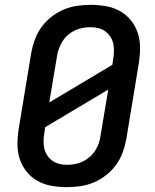

<svg xmlns="http://www.w3.org/2000/svg" viewBox="-20 -763 640 791"><path d="M255 8Q223 8 192 2.5Q161 -3 135 -17.5Q109 -32 90 -55.5Q71 -79 61.5 -107.5Q52 -136 52 -168Q52 -200 57 -232L109 -547Q114 -574 124 -601Q134 -628 151.5 -652Q169 -676 193 -694.5Q217 -713 243.5 -724Q270 -735 298 -739Q326 -743 354 -743Q386 -743 417 -737.5Q448 -732 474 -717.5Q500 -703 519 -679.5Q538 -656 547.5 -627.5Q557 -599 557 -567Q557 -535 552 -503L500 -188Q495 -161 485 -134Q475 -107 457.5 -83Q440 -59 416 -40.5Q392 -22 365.5 -11Q339 0 311 4Q283 8 255 8ZM183 -341 443 -496 446 -518Q449 -535 449.5 -551.5Q450 -568 446.5 -583.5Q443 -599 434.5 -612Q426 -625 413.5 -634Q401 -643 385.5 -647Q370 -651 353 -651Q337 -651 320.5 -648Q304 -645 289 -638Q274 -631 260.5 -619.5Q247 -608 238 -593.5Q229 -579 223 -563.5Q217 -548 215 -532ZM256 -84Q272 -84 288.5 -87Q305 -90 320 -97Q335 -104 348.5 -115.5Q362 -127 371.5 -141.5Q381 -156 386.5 -171.5Q392 -187 394 -203L426 -394L166 -239L163 -217Q160 -200 159.5 -183.5Q159 -167 162.5 -151.5Q166 -136 174.5 -123Q183 -110 195.5 -101Q208 -92 223.5 -88Q239 -84 256 -84Z"/></svg>

Font: Iosevka SmBd Ex Obl
Style: Regular
Weight: 600
Width: 7
Italic angle: -9°
Monospace: yes
Designer: Belleve Invis
Foundry: Belleve Invis
Version: Version 32.5.0; ttfautohint (v1.8.4)